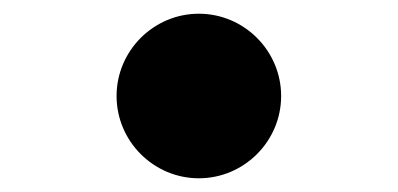

<svg xmlns="http://www.w3.org/2000/svg" viewBox="-20 -520 580 280"><path d="M390 -380C390 -446 336 -500 270 -500C204 -500 150 -446 150 -380C150 -314 204 -260 270 -260C336 -260 390 -314 390 -380Z"/></svg>

Font: Yaku Han MP Black
Style: Regular
Weight: 900
Designer: Ryoko NISHIZUKA 西塚涼子 (kana & ideographs); Frank Grießhammer (Latin, Greek & Cyrillic); Wenlong ZHANG 张文龙 (bopomofo); San
Foundry: Adobe Systems Incorporated
Version: Version 1.001;Glyphs 3.1.2 (3151)